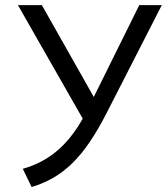

<svg xmlns="http://www.w3.org/2000/svg" viewBox="-20 -720 658 750"><path d="M103.5 10.5 69 -60.5Q121 -75 166 -103.5Q211 -132 249.2 -177.5Q287.5 -223 320 -288L524 -700H612L396 -277.5Q363.5 -214 331 -166Q298.5 -118 263.2 -83.2Q228 -48.5 188.5 -25.8Q149 -3 103.5 10.5ZM314 -237.5 50 -700H143.5L364.5 -309Z"/></svg>

Font: Geologica Cursive ExtraLight
Style: Regular
Weight: 250
Designer: Sindre Bremnes, Frode Helland
Foundry: Monokrom Skriftforlag AS
Version: Version 1.010;gftools[0.9.28]